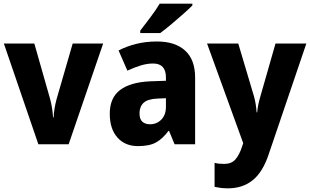

<svg xmlns="http://www.w3.org/2000/svg" viewBox="-20 -786 1690 1046"><path d="M189 0 1 -549H167L253 -247Q266 -198 269 -146H272Q274 -192 288 -245L376 -549H542L354 0Z M835 -560Q934 -560 988.5 -510.5Q1043 -461 1043 -363V0H931L901 -73H898Q866 -30 830 -10Q794 10 732 10Q661 10 619.5 -37Q578 -84 578 -166Q578 -253 634 -295.5Q690 -338 798 -343L884 -346V-364Q884 -440 814 -440Q782 -440 747 -429.5Q712 -419 674 -401L626 -511Q670 -534 722.5 -547Q775 -560 835 -560ZM839 -249Q785 -247 762.5 -226Q740 -205 740 -169Q740 -137 755.5 -123Q771 -109 797 -109Q834 -109 859 -134.5Q884 -160 884 -204V-251ZM1028 -756Q1010 -738 978.5 -710Q947 -682 913 -653.5Q879 -625 853 -606H744V-619Q769 -652 799.5 -692Q830 -732 850 -766H1028Z M1108 -549H1278L1364 -260Q1375 -220 1378 -174H1381Q1385 -216 1398 -259L1481 -549H1649L1444 54Q1412 151 1357 195.5Q1302 240 1222 240Q1199 240 1181 237.5Q1163 235 1149 232V101Q1159 104 1172.5 105.5Q1186 107 1201 107Q1241 107 1262.5 82.5Q1284 58 1299 12L1305 -6Z"/></svg>

Font: Noto Sans Gurmukhi SemiCondensed ExtraBold
Style: Regular
Weight: 800
Width: 4
Designer: Jelle Bosma - Monotype Design Team
Foundry: Monotype Imaging Inc.
Version: Version 2.004; ttfautohint (v1.8.4.7-5d5b)